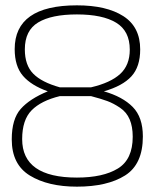

<svg xmlns="http://www.w3.org/2000/svg" viewBox="-20 -690 570 719"><path d="M268 -670Q379 -670 442 -629.5Q505 -589 505 -505Q505 -440 472 -404Q439 -368 369 -348Q439 -328 477 -289.5Q515 -251 515 -179Q515 -75 448.5 -33Q382 9 268 9Q160 9 92 -32.5Q24 -74 24 -168Q24 -244 57.5 -282Q91 -320 159 -348Q97 -370 66 -406Q35 -442 35 -506Q35 -670 268 -670ZM268 -25Q366 -25 421.5 -59Q477 -93 477 -178Q477 -216 465.5 -243Q454 -270 429.5 -286.5Q405 -303 382 -311.5Q359 -320 321 -330H204Q134 -313 98.5 -277Q63 -241 63 -169Q63 -25 268 -25ZM268 -636Q173 -636 123 -606Q73 -576 73 -505Q73 -446 104.5 -414Q136 -382 204 -363H321Q394 -380 430 -413Q466 -446 466 -504Q466 -574 415 -605Q364 -636 268 -636Z"/></svg>

Font: TypoPRO Titillium Text
Style: 1 wt
Weight: 100
Designer: Accademia di Belle Arti di Urbino and others
Foundry: Accademia di Belle Arti di Urbino and others.
Version: Version 25.000